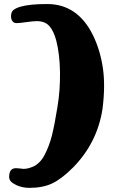

<svg xmlns="http://www.w3.org/2000/svg" viewBox="-20 -784 557 943"><path d="M483.4 -249Q458 -82.5 338.4 39.1Q281.7 95.7 235.6 117.2Q189.5 138.7 124.5 138.7Q90.3 138.7 61 125.5Q41.5 116.2 33.2 106.9Q24.9 97.7 24.9 84.5Q24.9 42 58.6 42Q67.9 42 80.3 43.7Q92.8 45.4 95.2 45.4Q105.5 45.4 116.7 43Q127.9 40.5 142.8 34.2Q157.7 27.8 172.6 13.4Q187.5 -1 198.2 -21.5Q222.2 -66.9 235.4 -120.1Q248.5 -173.3 262.2 -258.8Q275.9 -339.8 274.7 -429.4Q273.4 -519 255.9 -586.4Q243.2 -632.8 221.9 -656.5Q200.7 -680.2 160.6 -680.2Q143.1 -680.2 108.9 -675.3Q74.7 -670.4 62 -670.4Q47.9 -670.4 41 -680.2Q34.2 -689.9 34.2 -703.6Q34.2 -724.6 45.2 -734.1Q56.2 -743.7 80.1 -751Q125 -764.2 211.9 -764.2Q361.8 -764.2 437.5 -609.4Q472.7 -536.1 485.4 -449Q498 -361.8 483.4 -249Z"/></svg>

Font: Cooper* Black
Style: Italic
Weight: 900
Italic angle: -7°
Designer: Owen Earl
Foundry: indestructible type*
Version: Version 0.001